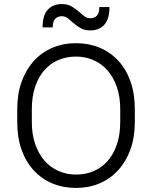

<svg xmlns="http://www.w3.org/2000/svg" viewBox="-20 -920 750 947"><path d="M355 7Q292 7 239 -15Q186 -37 147 -79Q108 -121 86.5 -181Q65 -241 65 -318V-382Q65 -458 87 -518Q109 -578 147.5 -620Q186 -662 239 -684.5Q292 -707 355 -707Q418 -707 471 -685Q524 -663 563 -621Q602 -579 623.5 -518.5Q645 -458 645 -382V-318Q645 -242 623 -182Q601 -122 562.5 -80Q524 -38 471 -15.5Q418 7 355 7ZM355 -59Q402 -59 442 -76Q482 -93 511 -126Q540 -159 556.5 -207.5Q573 -256 573 -318V-382Q573 -443 556 -491.5Q539 -540 510 -573Q481 -606 441 -623.5Q401 -641 355 -641Q308 -641 268 -624Q228 -607 199 -574Q170 -541 153.5 -492.5Q137 -444 137 -382V-318Q137 -256 154 -208Q171 -160 200 -127Q229 -94 269 -76.5Q309 -59 355 -59ZM425 -770Q397 -770 378 -781Q359 -792 344 -805Q329 -818 315.5 -829Q302 -840 285 -840Q264 -840 252 -827Q240 -814 240 -785H190Q190 -844 215.5 -872Q241 -900 285 -900Q313 -900 332 -889Q351 -878 366 -865Q381 -852 394.5 -841Q408 -830 425 -830Q446 -830 458 -843Q470 -856 470 -885H520Q520 -826 494.5 -798Q469 -770 425 -770Z"/></svg>

Font: Retni Sans
Style: Regular
Weight: 400
Designer: Vitaly Kuzmin
Foundry: ParaType Ltd.
Version: Version 1.00;March 2, 2019;FontCreator 11.5.0.2425 64-bit; t